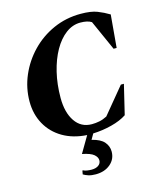

<svg xmlns="http://www.w3.org/2000/svg" viewBox="-131 -765 924 1099"><g transform="rotate(-15 331.0 -215.0)"><path d="M299 240Q274 240 256.5 234.5Q239 229 226 221L230 199H234Q243 204 257 206Q271 208 283 208Q308 208 323.5 197Q339 186 339 167Q339 149 320.5 133Q302 117 252 107L309 10Q227 5 166.5 -30.5Q106 -66 73 -125.5Q40 -185 40 -260Q40 -340 71.5 -413.5Q103 -487 159 -545Q215 -603 290 -636.5Q365 -670 452 -670Q513 -670 549 -656Q585 -642 618 -622L601 -428H583L503 -607Q480 -622 437 -622Q391 -622 351 -592Q311 -562 281 -509Q251 -456 234 -385.5Q217 -315 217 -234Q217 -148 252.5 -95.5Q288 -43 352 -43Q374 -43 396.5 -47.5Q419 -52 442 -64L570 -219H588L546 -44Q510 -20 455.5 -6Q401 8 345 10L326 43Q377 55 398.5 80Q420 105 420 137Q420 182 386 211Q352 240 299 240Z"/></g></svg>

Font: Spectral ExtraBold
Style: Italic
Weight: 800
Italic angle: -10°
Designer: Jean-Baptiste Levee
Foundry: Production Type
Version: Version 2.001